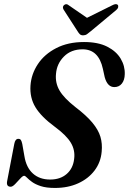

<svg xmlns="http://www.w3.org/2000/svg" viewBox="-20 -918 636 948"><path d="M251.5 10Q208.5 10 181.2 1Q154 -8 138 -19.8Q122 -31.5 113.2 -40.8Q104.5 -50 99 -50Q92.5 -50 80.2 -36.5Q68 -23 55 -9.5Q42 4 33 4Q10.5 4 15 -22.5L50.5 -207.5Q55 -232.5 70.5 -232.5Q79 -232.5 83 -226.8Q87 -221 90 -207L100.5 -147Q109.5 -91 142.5 -61.2Q175.5 -31.5 227.5 -31.5Q277.5 -31.5 309 -58.8Q340.5 -86 346 -132.5Q352 -175.5 330.2 -212.5Q308.5 -249.5 250 -292.5Q183.5 -341.5 155 -388.5Q126.5 -435.5 130.5 -495.5Q134.5 -552.5 167 -601.5Q199.5 -650.5 257.8 -680.5Q316 -710.5 395 -710.5Q464 -710.5 509 -687.8Q554 -665 575.8 -628.5Q597.5 -592 596 -551.5Q595.5 -523 581.8 -505.5Q568 -488 544.5 -488Q510.5 -488 497 -537L488 -578Q467 -674.5 388 -674.5Q331 -674.5 295.8 -639Q260.5 -603.5 256.5 -553.5Q252 -508.5 274 -471Q296 -433.5 352 -389.5Q406.5 -348 436 -312.5Q465.5 -277 475.8 -242.8Q486 -208.5 482 -169Q477.5 -116.5 446.8 -76Q416 -35.5 365.8 -12.8Q315.5 10 251.5 10ZM429 -764.5Q418 -755 409.5 -749.2Q401 -743.5 390.5 -743.5Q380 -743.5 374.2 -749Q368.5 -754.5 362.5 -764.5L294 -870.5Q286 -885 297 -893.5Q308 -902 320 -891.5L409.5 -830L533.5 -891.5Q553.5 -902.5 562 -893.5Q564.5 -890 563.5 -883Q562.5 -876 554.5 -869Z"/></svg>

Font: Fraunces 144pt Soft SemiBold
Style: Italic
Weight: 600
Italic angle: -16°
Version: Version 1.000;[b76b70a41]